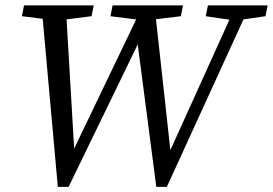

<svg xmlns="http://www.w3.org/2000/svg" viewBox="-20 -690 1022 719"><path d="M62 -629.3 183.3 -614.3H202.6L322.9 -629.3L331 -669.7H70L62 -629.3ZM196.5 9.8H236.9L526 -585.9L490.7 -562.5L565.3 9.8H604.8L915.6 -669.7H863.3L602.8 -94.2L620.3 -106.8L558.4 -669.7H515.1L238.8 -94.2L259.3 -106.8L226.2 -669.7H135.4L196.5 9.8ZM393.6 -629.3 513.4 -614.3H533.3L657.2 -629.3L665.3 -669.7H401.6L393.6 -629.3ZM750.5 -629.3 851.4 -614.3H870.6L974.2 -629.3L982.3 -669.7H758.6L750.5 -629.3Z"/></svg>

Font: Source Serif Variable
Style: Italic
Weight: 389
Italic angle: -12°
Designer: Frank Grießhammer
Foundry: Adobe Systems Incorporated
Version: Version 3.001;hotconv 1.0.111;makeotfexe 2.5.65597